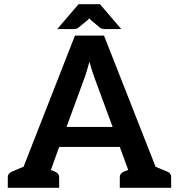

<svg xmlns="http://www.w3.org/2000/svg" viewBox="-20 -892 851 912"><path d="M774 -77C769 -79 750 -87 719 -100L474 -723H336L92 -100C61 -87 42 -79 37 -77C24 -71 17 -63 17 -51V0H52H131H147H157H261V-51C261 -63 254 -71 241 -77C239 -78 232 -80 221 -85L224 -91L261 -194H549L585 -96L589 -85C578 -80 571 -78 569 -77C556 -71 549 -63 549 -51V0H654H663H680H758H793V-51C793 -63 787 -72 774 -77ZM378 -513C382 -524 387 -536 391 -551C395 -566 400 -582 405 -599C410 -582 414 -565 419 -551C424 -537 428 -525 432 -514L515 -289H296ZM556 -754 455 -872H353L252 -754H329C334 -754 339 -755 344 -756C349 -757 352 -759 355 -763L398 -798C399 -799 400 -801 401 -802L404 -805C404 -804 406 -803 407 -802C408 -801 409 -799 410 -798L452 -763C455 -759 459 -757 464 -756C469 -755 474 -754 478 -754Z"/></svg>

Font: SVN-Aleo
Style: Bold
Weight: 700
Designer: Alessio Laiso
Version: Version 1.2.2